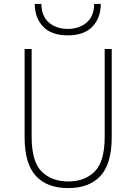

<svg xmlns="http://www.w3.org/2000/svg" viewBox="-20 -951 698 983"><path d="M106 -249V-700H142V-251Q142 -124 193 -73Q244 -22 329 -22Q414 -22 465 -73Q516 -124 516 -251V-700H552V-249Q552 -113 494.5 -50.5Q437 12 329 12Q221 12 163.5 -50.5Q106 -113 106 -249ZM158 -931H192Q192 -869 230 -836Q268 -803 327 -803Q386 -803 424 -836Q462 -869 462 -931H496Q496 -860 453.5 -815Q411 -770 327 -770Q243 -770 200.5 -815Q158 -860 158 -931Z"/></svg>

Font: Overpass Thin
Style: Regular
Weight: 100
Designer: Delve Withrington, Thomas Jockin
Foundry: Delve Fonts
Version: Version 3.000;DELV;Overpass